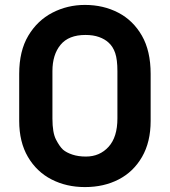

<svg xmlns="http://www.w3.org/2000/svg" viewBox="-20 -740 690 780"><path d="M325 -720Q400 -720 460.5 -688.5Q521 -657 556.5 -595Q592 -533 592 -440V-249Q592 -163 557 -102.5Q522 -42 462 -11Q402 20 325 20Q250 20 189.5 -11Q129 -42 93.5 -102.5Q58 -163 58 -249V-440Q58 -533 95 -595Q132 -657 193 -688.5Q254 -720 325 -720ZM193 -258Q193 -201 207.5 -173Q222 -145 236 -132Q250 -120 274 -112Q298 -104 329 -104Q385 -104 421 -143.5Q457 -183 457 -259V-451Q457 -498 448 -524.5Q439 -551 421 -567Q406 -581 382.5 -589.5Q359 -598 327 -598Q259 -598 226 -558Q193 -518 193 -451Z"/></svg>

Font: Recursive Sn Lnr St
Style: Bold
Weight: 700
Version: Version 1.079;hotconv 1.0.112;makeotfexe 2.5.65598; ttfautoh